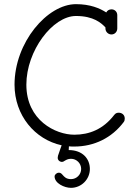

<svg xmlns="http://www.w3.org/2000/svg" viewBox="-20 -704 672 925"><path d="M264 33C260 43 258 50 258 56C258 68 268 76 279 76C283 76 287 74 291 71C298 67 307 61 322 61C349 61 371 83 371 110C371 137 349 159 322 159C299 159 290 148 282 139C277 133 272 128 264 128C252 128 243 138 243 146C243 179 290 201 322 201C372 201 413 160 413 110C413 62 379 19 311 19L312 1C320 2 329 2 338 2C434 2 519 -40 576 -116C580 -121 581 -127 581 -133C581 -151 567 -161 552 -161C544 -161 537 -159 530 -150C477 -81 410 -55 338 -55C248 -55 107 -124 107 -296C107 -460 234 -627 346 -627C431 -627 468 -593 488 -572V-567C488 -551 501 -538 517 -538C533 -538 545 -551 545 -567V-631C545 -647 533 -659 517 -659C506 -659 496 -653 492 -644C461 -664 415 -684 346 -684C208 -684 50 -500 50 -296C50 -148 148 -32 277 -4C274 5 269 17 264 33Z"/></svg>

Font: Comic Neue
Style: Normal
Weight: 400
Designer: Craig Rozynski
Foundry: Craig Rozynski
Version: Version 2.003